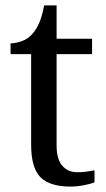

<svg xmlns="http://www.w3.org/2000/svg" viewBox="-20 -679 392 709"><path d="M240 10Q164 10 129.5 -24.5Q95 -59 95 -145V-479H19V-519Q37 -519 59 -526.5Q81 -534 97 -551Q114 -569 125 -595Q136 -621 143 -659H189V-536H320V-479H189V-142Q189 -91 210 -67Q231 -43 265 -43Q283 -43 298 -45Q313 -47 329 -50V-6Q316 0 290 5Q264 10 240 10Z"/></svg>

Font: Noto Rashi Hebrew
Style: Regular
Weight: 400
Version: Version 1.006